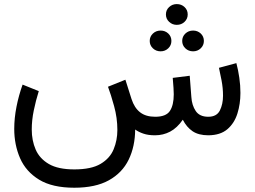

<svg xmlns="http://www.w3.org/2000/svg" viewBox="-20 -649 1222 921"><path d="M775.9 -579.6Q775.9 -601.1 791.3 -615.2Q806.6 -629.4 828.1 -629.4Q850.1 -629.4 865.2 -615.2Q880.4 -601.1 880.4 -579.6Q880.4 -558.6 865.2 -544.2Q850.1 -529.8 828.1 -529.8Q806.6 -529.8 791.3 -544.2Q775.9 -558.6 775.9 -579.6ZM854 -452.6Q854 -473.6 869.1 -488Q884.3 -502.4 906.2 -502.4Q927.7 -502.4 942.9 -488.3Q958 -474.1 958 -452.6Q958 -431.6 942.9 -417.2Q927.7 -402.8 906.2 -402.8Q884.3 -402.8 869.1 -417.2Q854 -431.6 854 -452.6ZM698.2 -452.6Q698.2 -473.6 713.4 -488Q728.5 -502.4 750.5 -502.4Q772 -502.4 787.1 -488.3Q802.2 -474.1 802.2 -452.6Q802.2 -431.6 787.1 -417.2Q772 -402.8 750.5 -402.8Q728.5 -402.8 713.4 -417.2Q698.2 -431.6 698.2 -452.6ZM723.6 0Q690.9 0 667.5 -8.1Q644 -16.1 628.4 -27.8Q627.9 53.7 597.2 116.9Q566.4 180.2 502.2 215.8Q438 251.5 336.4 251.5Q231 251.5 167.7 212.9Q104.5 174.3 76.4 110.1Q48.3 45.9 48.3 -30.8Q48.3 -82.5 59.1 -137Q69.8 -191.4 88.4 -243.2L166 -211.9Q151.9 -167 142.1 -119.6Q132.3 -72.3 132.3 -27.8Q132.3 24.9 151.1 68.4Q169.9 111.8 214.4 137.7Q258.8 163.6 336.4 163.6Q418 163.6 462.6 137Q507.3 110.4 525.1 67.1Q543 23.9 543 -25.4Q543 -83.5 527.3 -140.1Q511.7 -196.8 498 -232.9L581.5 -266.6L610.8 -174.3Q624.5 -131.8 651.9 -110.4Q679.2 -88.9 724.6 -88.9Q776.4 -88.9 794.9 -116.7Q813.5 -144.5 813.5 -196.8Q813.5 -209.5 812.3 -227.1Q811 -244.6 808.6 -275.4L890.1 -285.6L897.9 -183.6Q900.4 -144 918.9 -116.5Q937.5 -88.9 979 -88.9Q1019.5 -88.9 1034.7 -119.1Q1049.8 -149.4 1049.8 -189.9Q1049.8 -226.6 1042.7 -263.7Q1035.6 -300.8 1030.3 -323.7L1113.8 -346.2Q1122.6 -313.5 1127.9 -276.6Q1133.3 -239.7 1133.3 -203.1Q1133.3 -150.4 1118.7 -104Q1104 -57.6 1070.6 -29.1Q1037.1 -0.5 979.5 0Q932.6 0 903.8 -19.5Q875 -39.1 856.9 -74.7Q829.6 -35.2 796.1 -17.6Q762.7 0 723.6 0Z"/></svg>

Font: Vazirmatn RD UI
Style: Regular
Weight: 400
Designer: Saber Rastikerdar
Foundry: Saber Rastikerdar
Version: Version 33.003